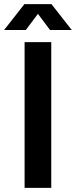

<svg xmlns="http://www.w3.org/2000/svg" viewBox="-50 -909 367 929"><path d="M69 0V-705H198V0ZM-30 -764 68 -889H199L297 -764H192L108 -876H159L75 -764Z"/></svg>

Font: TikTok Sans 24pt SemiBold
Style: Regular
Weight: 600
Version: Version 4.000